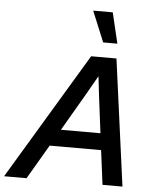

<svg xmlns="http://www.w3.org/2000/svg" viewBox="-100 -947 811 997"><g transform="rotate(5 305.0 -448.5)"><path d="M485 -737H411L345 -897H447ZM472 0 449 -179H181L76 0H-41L355 -660H487L576 0ZM232 -266H438L414 -457L402 -560L345 -460Z"/></g></svg>

Font: Elaine Sans Medium
Style: Italic
Weight: 500
Italic angle: -13°
Designer: Wei Huang
Foundry: Wei Huang
Version: Version 2.001;December 24, 2019;FontCreator 12.0.0.2547 64-b